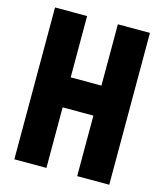

<svg xmlns="http://www.w3.org/2000/svg" viewBox="-118 -889 836 977"><g transform="rotate(15 300.0 -400.0)"><path d="M50 0V-800H219V-477H381V-800H550V0H381V-319H219V0Z"/></g></svg>

Font: Martian Mono Condensed
Style: Bold
Weight: 700
Width: 3
Designer: Roman Shamin
Foundry: Evil Martians
Version: Version 1.000